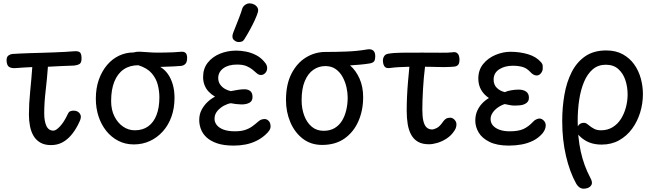

<svg xmlns="http://www.w3.org/2000/svg" viewBox="-20 -851 3895 1142"><path d="M283 12Q246 12 220.5 -2.5Q195 -17 180 -42Q165 -67 158.5 -100Q152 -133 152 -169Q152 -233 159.5 -307.5Q167 -382 172 -452Q147 -451 122.5 -449.5Q98 -448 73 -446Q50 -444 35 -452.5Q20 -461 19 -492Q19 -513 30.5 -521Q42 -529 53 -530Q69 -531 97 -532.5Q125 -534 159.5 -535Q194 -536 231 -537Q268 -538 303.5 -539.5Q339 -541 369 -542.5Q399 -544 419 -546Q440 -548 452 -542Q464 -536 465 -508Q466 -478 453 -470.5Q440 -463 421 -461Q382 -460 343 -458Q304 -456 265 -454Q260 -384 251.5 -311.5Q243 -239 243 -177Q243 -130 256 -102Q269 -74 298 -74Q313 -74 337 -99.5Q361 -125 383 -172Q389 -186 398.5 -189.5Q408 -193 417 -193Q432 -193 441.5 -187.5Q451 -182 456 -173.5Q461 -165 461 -157Q461 -146 455.5 -133Q450 -120 443 -107Q425 -72 401.5 -45Q378 -18 349 -3Q320 12 283 12Z M776 8Q725 8 683.5 -13.5Q642 -35 612 -72.5Q582 -110 566 -159Q550 -208 550 -264Q550 -327 568 -377.5Q586 -428 617 -464.5Q648 -501 688.5 -520Q729 -539 774 -539Q791 -544 811.5 -543.5Q832 -543 859 -540.5Q886 -538 920 -538Q938 -538 962.5 -538.5Q987 -539 1012 -540Q1037 -541 1055 -543Q1074 -545 1083.5 -536.5Q1093 -528 1093 -507Q1093 -483 1083.5 -472Q1074 -461 1057 -459Q1047 -458 1012 -456Q977 -454 933 -453Q959 -438 978 -411.5Q997 -385 1007.5 -349Q1018 -313 1018 -269Q1018 -208 1000 -157.5Q982 -107 949 -70Q916 -33 872 -12.5Q828 8 776 8ZM782 -76Q829 -76 861.5 -99.5Q894 -123 911 -167Q928 -211 928 -272Q928 -309 918.5 -346.5Q909 -384 882.5 -415Q856 -446 803 -463Q752 -463 716 -438.5Q680 -414 660.5 -366.5Q641 -319 641 -250Q641 -198 660.5 -159Q680 -120 712 -98Q744 -76 782 -76Z M1370 15Q1311 15 1271.5 1.5Q1232 -12 1208.5 -34Q1185 -56 1175 -83Q1165 -110 1165 -137Q1165 -170 1178.5 -196.5Q1192 -223 1213.5 -243.5Q1235 -264 1259 -276Q1237 -289 1221 -306Q1205 -323 1196.5 -345Q1188 -367 1188 -393Q1188 -443 1215.5 -478Q1243 -513 1288 -531.5Q1333 -550 1386 -550Q1413 -550 1443.5 -544Q1474 -538 1503.5 -523Q1533 -508 1555 -480Q1563 -471 1566 -462.5Q1569 -454 1569 -446Q1569 -429 1558 -417Q1547 -405 1532 -405Q1519 -405 1508 -414.5Q1497 -424 1483 -436Q1469 -448 1447 -457.5Q1425 -467 1390 -467Q1338 -467 1308 -444.5Q1278 -422 1278 -387Q1278 -364 1290 -347.5Q1302 -331 1319.5 -321.5Q1337 -312 1353 -309Q1372 -313 1394.5 -316.5Q1417 -320 1433 -320Q1456 -320 1469 -309Q1482 -298 1482 -274Q1482 -249 1462 -239Q1442 -229 1412.5 -230Q1383 -231 1353 -237Q1336 -235 1313 -223Q1290 -211 1273 -191Q1256 -171 1256 -144Q1256 -124 1269.5 -107Q1283 -90 1310 -80Q1337 -70 1377 -70Q1413 -70 1437.5 -78Q1462 -86 1480.5 -99.5Q1499 -113 1516 -128Q1527 -138 1537 -140.5Q1547 -143 1554 -143Q1567 -143 1577.5 -132.5Q1588 -122 1589 -105Q1591 -90 1583 -77Q1575 -64 1557 -48Q1532 -26 1502.5 -12Q1473 2 1440 8.5Q1407 15 1370 15Z M1399 -601Q1383 -601 1369.5 -615Q1356 -629 1368 -659Q1374 -674 1383.5 -698Q1393 -722 1403.5 -749Q1414 -776 1421 -800Q1426 -814 1438.5 -822.5Q1451 -831 1464 -831Q1479 -831 1491.5 -824.5Q1504 -818 1511 -806.5Q1518 -795 1514 -779Q1509 -761 1496 -732.5Q1483 -704 1466 -673Q1449 -642 1433 -617Q1427 -607 1418.5 -604Q1410 -601 1399 -601Z M2062 -462Q2097 -432 2118.5 -383.5Q2140 -335 2140 -273Q2140 -194 2111.5 -129.5Q2083 -65 2029 -27Q1975 11 1896 11Q1829 11 1781 -26Q1733 -63 1707 -124Q1681 -185 1681 -256Q1681 -349 1713.5 -412.5Q1746 -476 1799.5 -509Q1853 -542 1916 -542Q1978 -542 2042 -544.5Q2106 -547 2164 -557Q2185 -561 2198.5 -551.5Q2212 -542 2212 -516Q2212 -497 2206 -487.5Q2200 -478 2181 -474Q2151 -469 2121 -466.5Q2091 -464 2062 -462ZM1905 -73Q1943 -73 1970 -89Q1997 -105 2014 -132.5Q2031 -160 2039.5 -196Q2048 -232 2048 -271Q2048 -299 2041 -331Q2034 -363 2018.5 -392Q2003 -421 1977.5 -439.5Q1952 -458 1915 -458Q1876 -458 1844 -436Q1812 -414 1793 -369Q1774 -324 1774 -255Q1774 -205 1789.5 -163.5Q1805 -122 1834 -97.5Q1863 -73 1905 -73Z M2531 7Q2492 7 2466.5 -7.5Q2441 -22 2426 -49Q2411 -76 2405 -112.5Q2399 -149 2399 -193Q2399 -233 2401 -277.5Q2403 -322 2407 -367.5Q2411 -413 2415 -454Q2377 -453 2351 -451.5Q2325 -450 2303 -447Q2279 -443 2269.5 -453Q2260 -463 2258 -483Q2256 -501 2263.5 -514.5Q2271 -528 2287 -531Q2319 -537 2365.5 -537.5Q2412 -538 2490 -538Q2552 -538 2601 -537.5Q2650 -537 2671 -540Q2689 -543 2698 -536Q2707 -529 2710 -518Q2713 -507 2713 -497Q2713 -475 2705.5 -466Q2698 -457 2684 -455Q2673 -454 2657.5 -453Q2642 -452 2623.5 -452Q2605 -452 2585 -452.5Q2565 -453 2545.5 -453.5Q2526 -454 2508 -454Q2504 -423 2501 -389Q2498 -355 2496 -320.5Q2494 -286 2493 -255Q2492 -224 2492 -199Q2492 -156 2498.5 -130Q2505 -104 2518 -92.5Q2531 -81 2550 -81Q2561 -81 2578.5 -90Q2596 -99 2615 -127Q2623 -139 2633 -145Q2643 -151 2659 -151Q2667 -151 2675.5 -145.5Q2684 -140 2689.5 -131Q2695 -122 2695 -112Q2695 -100 2691 -89Q2687 -78 2676 -64Q2659 -41 2633.5 -25Q2608 -9 2581 -1Q2554 7 2531 7Z M3007 15Q2936 15 2891.5 -7Q2847 -29 2827 -63Q2807 -97 2807 -133Q2807 -165 2818 -190.5Q2829 -216 2847.5 -235.5Q2866 -255 2888 -268Q2858 -288 2841.5 -317Q2825 -346 2825 -384Q2825 -435 2854 -470.5Q2883 -506 2927.5 -524.5Q2972 -543 3016 -543Q3072 -543 3120.5 -528.5Q3169 -514 3197 -482Q3208 -470 3208 -459Q3208 -448 3208 -441Q3208 -433 3203 -423.5Q3198 -414 3190 -408Q3182 -402 3172 -402Q3163 -402 3153.5 -407Q3144 -412 3135 -422Q3113 -446 3087.5 -453Q3062 -460 3030 -460Q2982 -460 2949 -438.5Q2916 -417 2916 -377Q2916 -347 2935.5 -328Q2955 -309 2983 -303Q2997 -310 3020.5 -314Q3044 -318 3064 -318Q3093 -318 3109.5 -306Q3126 -294 3126 -270Q3126 -256 3120 -247.5Q3114 -239 3103 -233Q3090 -226 3072 -224.5Q3054 -223 3043 -223Q3024 -223 3009.5 -226.5Q2995 -230 2982 -232Q2960 -225 2940.5 -211Q2921 -197 2909.5 -179.5Q2898 -162 2898 -143Q2898 -121 2911.5 -105Q2925 -89 2950.5 -79.5Q2976 -70 3012 -70Q3063 -70 3093 -83.5Q3123 -97 3152 -128Q3161 -138 3172 -142Q3183 -146 3189 -146Q3202 -146 3214 -134Q3226 -122 3226 -105Q3226 -94 3221 -81.5Q3216 -69 3207 -58Q3183 -30 3150.5 -14Q3118 2 3081.5 8.5Q3045 15 3007 15Z M3473 268Q3449 275 3433.5 267.5Q3418 260 3407 241Q3369 173 3346.5 77Q3324 -19 3324 -131Q3324 -212 3337 -287Q3350 -362 3380 -421.5Q3410 -481 3460.5 -516Q3511 -551 3586 -551Q3643 -551 3684.5 -528Q3726 -505 3752.5 -467.5Q3779 -430 3791.5 -384Q3804 -338 3804 -292Q3804 -235 3787.5 -181.5Q3771 -128 3739.5 -85Q3708 -42 3662.5 -16.5Q3617 9 3558 9Q3518 9 3485.5 -3.5Q3453 -16 3425 -44Q3415 -54 3412.5 -70.5Q3410 -87 3417 -100Q3422 -110 3432 -115.5Q3442 -121 3454 -120.5Q3466 -120 3477 -110Q3499 -92 3515.5 -84Q3532 -76 3555 -76Q3594 -76 3624 -94.5Q3654 -113 3673.5 -144Q3693 -175 3703 -213Q3713 -251 3713 -289Q3713 -335 3699.5 -375Q3686 -415 3657.5 -440.5Q3629 -466 3583 -466Q3538 -466 3506 -439Q3474 -412 3454 -364.5Q3434 -317 3425 -257Q3416 -197 3416 -131Q3416 -35 3434 49Q3452 133 3492 208Q3506 234 3498 248.5Q3490 263 3473 268Z"/></svg>

Font: Playpen Sans
Style: Regular
Weight: 400
Designer: Laura Meseguer, Veronika Burian, José Scaglione, Kostas Bartsokas, Vera Evstafieva, Tom Grace, Yorlmar Campos
Foundry: TypeTogether
Version: Version 2.000